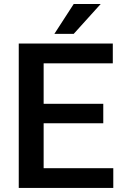

<svg xmlns="http://www.w3.org/2000/svg" viewBox="-20 -925 605 945"><path d="M537.6 -97.2V0H72.3V-710.9H535.2V-613.3H194.8V-414.1H488.3V-318.4H194.8V-97.2ZM247.6 -758.3 342.8 -905.3H475.6L342.8 -758.3Z"/></svg>

Font: Vazirmatn RD FD Medium
Style: Regular
Weight: 500
Designer: Saber Rastikerdar
Foundry: Saber Rastikerdar
Version: Version 33.003